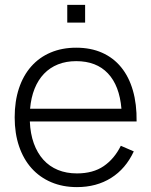

<svg xmlns="http://www.w3.org/2000/svg" viewBox="-20 -750 619 785"><path d="M255 -730H328V-657.5H255ZM294.5 -41Q360.5 -41 404 -70.8Q447.5 -100.5 474 -154L527 -131Q494 -60 434.2 -22.5Q374.5 15 294.5 15Q236.5 15 189.5 -5Q142.5 -25 109.2 -62Q76 -99 58 -151.8Q40 -204.5 40 -270Q40 -336 57.5 -388.8Q75 -441.5 107.8 -478.5Q140.5 -515.5 187 -535.2Q233.5 -555 291.5 -555Q351 -555 397.2 -534.5Q443.5 -514 475.2 -475.2Q507 -436.5 523.2 -380.5Q539.5 -324.5 538.5 -253.5H102Q104 -203.5 118.2 -164Q132.5 -124.5 157.2 -97Q182 -69.5 216.8 -55.2Q251.5 -41 294.5 -41ZM476.5 -305.5Q468.5 -400 421.2 -450Q374 -500 291.5 -500Q250.5 -500 217.2 -486.8Q184 -473.5 160 -448.5Q136 -423.5 121.5 -387.5Q107 -351.5 103 -305.5Z"/></svg>

Font: Vela Sans Light
Style: Regular
Weight: 300
Designer: Principal design: Mikhail Sharanda - project Manrope.
Design modification: Ravid Balaliev
Foundry: Mikhail Sharanda
Version: Version 1.001